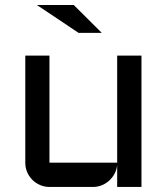

<svg xmlns="http://www.w3.org/2000/svg" viewBox="-20 -740 660 760"><path d="M80.1 -520H175.8V-96.2H443.8V-520H540V0H443.8V-87.9Q442.4 -69.8 434.1 -53.7Q425.8 -37.6 412.8 -25.6Q399.9 -13.7 383.3 -6.8Q366.7 0 348.1 0H175.8Q156.2 0 138.7 -7.6Q121.1 -15.1 108.2 -28.1Q95.2 -41 87.6 -58.6Q80.1 -76.2 80.1 -96.2ZM382.8 -609.9H291L126 -720.2H272Z"/></svg>

Font: Aldrich
Style: Regular
Weight: 400
Designer: Matthew Desmond
Foundry: Matthew Desmond
Version: Version 1.001 2011